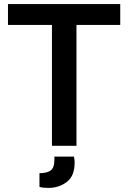

<svg xmlns="http://www.w3.org/2000/svg" viewBox="-20 -713 627 939"><path d="M234 0V-591H19V-693H568V-591H354V0ZM217 206Q189 206 173 201V134Q209 134 227.5 121Q246 108 246 67V53H342Q344 62 344.5 70.5Q345 79 345 82Q345 148 306.5 177Q268 206 217 206Z"/></svg>

Font: Ubuntu Sans SemiBold
Style: Regular
Weight: 600
Designer: Dalton Maag Ltd
Foundry: Dalton Maag Ltd
Version: Version 1.006; ttfautohint (v1.8.4.7-5d5b)